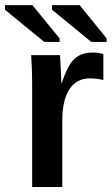

<svg xmlns="http://www.w3.org/2000/svg" viewBox="-59 -749 450 769"><path d="M190.4 -264.6V0H69.8V-404.8Q69.8 -442.9 68.6 -472.4Q67.4 -502 65.9 -528.3H181.2Q182.1 -518.1 182.9 -502Q183.6 -485.8 184.6 -468.8Q185.5 -451.7 186 -437.5Q186.5 -423.3 186.5 -417H188.5Q206.5 -469.7 223.1 -494.1Q239.3 -517.6 260.7 -528.1Q282.2 -538.6 314.5 -538.6Q338.4 -538.6 355 -531.7V-428.7Q327.6 -435.1 300.3 -435.1Q247.6 -435.1 219 -391.6Q190.4 -348.1 190.4 -264.6ZM306.6 -581.1 149.4 -710V-728.5H259.8L368.2 -595.2V-581.1ZM118.2 -581.1 -39.1 -710V-728.5H70.8L179.7 -595.2V-581.1Z"/></svg>

Font: Arimo SemiBold
Style: Regular
Weight: 600
Designer: Steve Matteson
Foundry: Monotype Imaging Inc.
Version: Version 1.33